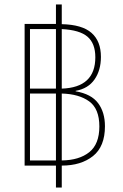

<svg xmlns="http://www.w3.org/2000/svg" viewBox="-20 -780 550 858"><path d="M90 -40V-673H230V-760H256V-672Q347 -670 389 -633Q431 -596 431 -526Q431 -466 402.5 -425Q374 -384 318 -374V-372Q388 -360 418.5 -319Q449 -278 449 -216Q449 -125 395.5 -82.5Q342 -40 256 -40V58H230V-40ZM114 -384H230V-650H114ZM406 -524Q406 -586 371 -616Q336 -646 256 -650V-384Q406 -389 406 -524ZM114 -63H230V-362H114ZM424 -215Q424 -294 378.5 -327Q333 -360 256 -362V-63Q334 -64 379 -100Q424 -136 424 -215Z"/></svg>

Font: Noto Sans Thai SemCond Thin
Style: Regular
Weight: 100
Width: 4
Designer: Monotype Design Team
Foundry: Monotype Imaging Inc.
Version: Version 2.002; ttfautohint (v1.8.4.7-5d5b)